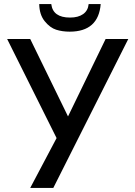

<svg xmlns="http://www.w3.org/2000/svg" viewBox="-20 -920 663 940"><path d="M241 0H128L257 -244L15 -729H128L313 -350L497 -729H608ZM172 -900H231Q239 -834 323 -834Q363 -834 387 -851Q411 -868 414 -900H473Q462 -765 321 -765Q285 -765 255 -774.5Q225 -784 199 -816Q173 -848 172 -900Z"/></svg>

Font: ColatingCofangSans
Style: Regular
Weight: 400
Foundry: GNU
Version: Version 412.227;June 27, 2022;FontCreator 11.0.0.2412 32-bit